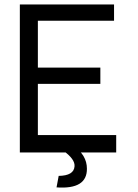

<svg xmlns="http://www.w3.org/2000/svg" viewBox="-20 -686 620 864"><path d="M234.4 157.2 244.1 105.5Q312.5 104.5 315.4 62.5Q318.4 30.3 263.7 -8.8L310.5 -29.3Q371.1 11.7 371.1 73.2Q372.1 167 234.4 157.2ZM502.9 0H69.3V-666H493.2V-592.8H150.4V-381.8H431.6V-308.6H150.4V-78.1H502.9Z"/></svg>

Font: BF_TEXT
Style: Regular
Weight: 400
Foundry: EA DICE
Version: Version 1.404